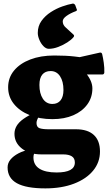

<svg xmlns="http://www.w3.org/2000/svg" viewBox="-20 -820 606 1062"><path d="M382 -800Q390 -801 396 -792L404 -770Q409 -762 399 -758Q369 -747 348 -732Q327 -717 327 -702Q327 -682 344 -667.5Q361 -653 386 -629Q393 -623 387 -615Q376 -601 353 -586Q330 -571 302.5 -560.5Q275 -550 250 -550Q235 -550 221 -564Q207 -578 198 -599Q189 -620 189 -638Q189 -676 209.5 -704.5Q230 -733 261 -753Q292 -773 325 -784.5Q358 -796 382 -800ZM231 222Q125 222 73.5 193.5Q22 165 22 106Q22 82 38 62.5Q54 43 82.5 28Q111 13 149 7L176 20Q170 27 167.5 33.5Q165 40 165 51Q165 92 198 113Q231 134 293 134Q394 134 394 79Q394 55 377 44.5Q360 34 330 34H209Q143 34 101.5 2Q60 -30 60 -80Q60 -103 72 -123.5Q84 -144 110 -162.5Q136 -181 178 -200L223 -203Q206 -194 194 -174Q182 -154 182 -140Q182 -117 198.5 -111Q215 -105 249 -105H400Q465 -105 499 -73.5Q533 -42 533 18Q533 78 495 124Q457 170 389 196Q321 222 231 222ZM270 -245Q299 -245 315 -265Q331 -285 331 -322Q331 -370 312 -398.5Q293 -427 260 -427Q230 -427 214 -407.5Q198 -388 198 -350Q198 -303 217 -274Q236 -245 270 -245ZM366 -484Q422 -456 456.5 -413.5Q491 -371 491 -331Q491 -281 463 -242.5Q435 -204 385.5 -182.5Q336 -161 270 -161Q199 -161 143.5 -183.5Q88 -206 56.5 -245.5Q25 -285 25 -337Q25 -390 57.5 -429.5Q90 -469 147.5 -491Q205 -513 280 -513Q345 -513 392.5 -507.5Q440 -502 491 -495L390 -497L532 -529Q542 -531 545 -521Q550 -501 554 -472.5Q558 -444 557 -418Q555 -408 546 -408H367Z"/></svg>

Font: Hahmlet ExtraBold
Style: Regular
Weight: 800
Designer: Minjoo Ham & Mark Frömberg
Foundry: hypertype
Version: Version 1.002